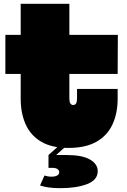

<svg xmlns="http://www.w3.org/2000/svg" viewBox="-20 -762 661 1002"><path d="M342 -247Q342 -230.5 347.2 -222.2Q352.5 -214 362 -214Q372 -214 377 -222.2Q382 -230.5 382 -247V-298H594V-248Q594 -171 567.2 -113Q540.5 -55 483.8 -22.5Q427 10 337 10Q250 10 195 -22.5Q140 -55 114 -112.8Q88 -170.5 88 -247V-376H8V-580H88V-742H342V-580H595L594 -376H342ZM212 154Q221 157 229.8 158.5Q238.5 160 248 160Q267.5 160 278.2 154Q289 148 289 137Q289 126.5 279.8 120.2Q270.5 114 254 114H233V47H328Q409 47 449.5 70.5Q490 94 490 131Q490 177.5 434.5 198.8Q379 220 294 220Q259 220 233.8 216.2Q208.5 212.5 189 206ZM345 -53H385L273 47H233Z"/></svg>

Font: Hepta Slab ExtraLight Black
Style: Regular
Weight: 900
Version: Version 1.102